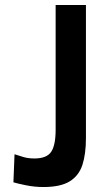

<svg xmlns="http://www.w3.org/2000/svg" viewBox="-20 -743 436 773"><path d="M326 -187.5Q326 -123 311.8 -79.2Q297.5 -35.5 260.5 -12.8Q223.5 10 155 10Q119 10 83.8 2.8Q48.5 -4.5 34 -9L38.5 -122Q53.5 -117.5 73 -111.2Q92.5 -105 118.5 -105Q168.5 -105 186.2 -132Q204 -159 204 -220.5V-723H326Z"/></svg>

Font: Public Sans SemiBold
Style: Regular
Weight: 600
Designer: The Public Sans Project Authors: Dan O. Williams and USWDS (Libre Franklin designed by Pablo Impallari and Rodrigo Fuenz
Version: Version 1.007